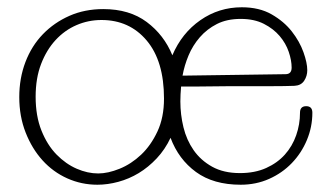

<svg xmlns="http://www.w3.org/2000/svg" viewBox="-20 -497 905 528"><path d="M478 -259Q477 -248 476.5 -237.5Q476 -227 476 -218Q476 -182 484.5 -147Q493 -112 512.5 -84Q532 -56 563.5 -38.5Q595 -21 640 -21Q681 -21 712 -35Q743 -49 763.5 -72Q784 -95 794.5 -125Q805 -155 805 -187Q805 -205 822 -205Q839 -205 839 -187Q839 -148 824 -112Q809 -76 782.5 -48.5Q756 -21 720 -5Q684 11 642 11Q567 11 519 -24Q471 -59 449 -118Q434 -86 411 -61.5Q388 -37 361.5 -21Q335 -5 305.5 3Q276 11 248 11Q204 11 165 -6.5Q126 -24 97 -56Q68 -88 50.5 -132.5Q33 -177 33 -230Q33 -282 50 -326.5Q67 -371 98 -403Q129 -435 171 -453.5Q213 -472 264 -472Q336 -472 383.5 -436.5Q431 -401 454 -345Q480 -406 531 -441.5Q582 -477 645 -477Q693 -477 727 -457.5Q761 -438 782.5 -410.5Q804 -383 814.5 -353.5Q825 -324 825 -304Q825 -288 816.5 -275Q808 -262 790 -261Q764 -260 726.5 -260Q689 -260 649 -260Q637 -260 614 -260Q591 -260 565.5 -259.5Q540 -259 516 -259Q492 -259 478 -259ZM259 -442Q223 -442 190.5 -428Q158 -414 133 -387Q108 -360 93 -321Q78 -282 78 -231Q78 -178 94 -138Q110 -98 135.5 -72Q161 -46 191 -33Q221 -20 250 -20Q277 -20 309 -33Q341 -46 368 -71.5Q395 -97 413 -135.5Q431 -174 431 -226Q431 -329 383.5 -385.5Q336 -442 259 -442ZM765 -293Q782 -293 782 -311Q782 -331 774 -354.5Q766 -378 749 -398Q732 -418 705.5 -431.5Q679 -445 642 -445Q604 -445 576.5 -431Q549 -417 529.5 -394.5Q510 -372 498.5 -344.5Q487 -317 482 -289Z"/></svg>

Font: Life Savers
Style: Regular
Weight: 400
Version: Version 2.001; ttfautohint (v0.93) -l 8 -r 50 -G 200 -x 14 -